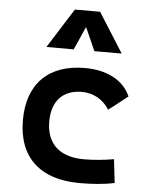

<svg xmlns="http://www.w3.org/2000/svg" viewBox="-56 -841 697 896"><g transform="rotate(5 293.0 -392.5)"><path d="M349.1 9.8C402.8 9.8 460.4 6.8 513.7 -4.9L501 -115.2C456.1 -107.4 408.2 -102.5 360.8 -102.5C248 -102.5 184.6 -159.2 184.6 -264.6C184.6 -360.8 236.3 -415 325.2 -415C378.4 -415 424.8 -388.7 453.6 -342.8L543 -412.6C511.2 -485.8 433.6 -527.3 329.1 -527.3C157.2 -527.3 61.5 -428.7 61.5 -259.8C61.5 -85.9 165.5 9.8 349.1 9.8ZM141.1 -609.4H269L317.4 -718.3L365.7 -609.4H493.7L376.5 -794.9H258.3Z"/></g></svg>

Font: Cascadia Mono SemiBold
Style: Regular
Weight: 600
Monospace: yes
Designer: Aaron Bell
Foundry: Saja Typeworks
Version: Version 2404.023